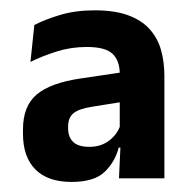

<svg xmlns="http://www.w3.org/2000/svg" viewBox="-20 -666 375 372"><path d="M298.5 -320.5H210.5L214 -395L212 -399.5V-501.5V-523Q212 -548.5 198 -561.8Q184 -575 148 -575Q117.5 -575 89.8 -566.2Q62 -557.5 39 -546L46.5 -617.5Q67.5 -628.5 97 -637.2Q126.5 -646 163.5 -646Q202 -646 228 -636.5Q254 -627 269.5 -610Q285 -593 291.8 -569.8Q298.5 -546.5 298.5 -519ZM118.5 -313.5Q72.5 -313.5 48.5 -337.8Q24.5 -362 24.5 -407V-415Q24.5 -460.5 51.2 -483Q78 -505.5 136.5 -514L220.5 -526.5L226 -470L157 -459Q132.5 -455 122.2 -446.5Q112 -438 112 -421V-417Q112 -400.5 121.8 -391Q131.5 -381.5 153 -381.5Q176 -381.5 192 -394Q208 -406.5 213.5 -424.5L224.5 -380H210Q202.5 -351.5 182.2 -332.5Q162 -313.5 118.5 -313.5Z"/></svg>

Font: Anek Malayalam SemiBold
Style: Regular
Weight: 600
Version: Version 1.003